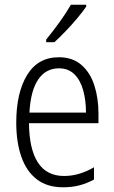

<svg xmlns="http://www.w3.org/2000/svg" viewBox="-20 -785 485 815"><path d="M230 -542Q288 -542 325.5 -509.5Q363 -477 380.5 -422.5Q398 -368 398 -303V-262H103Q104 -152 141 -95Q178 -38 252 -38Q316 -38 379 -75V-23Q350 -7 318 1.5Q286 10 248 10Q180 10 136 -24Q92 -58 70.5 -120Q49 -182 49 -264Q49 -391 95 -466.5Q141 -542 230 -542ZM230 -495Q175 -495 142.5 -448Q110 -401 105 -307H345Q345 -359 333 -402Q321 -445 295.5 -470Q270 -495 230 -495ZM346 -757Q331 -735 307.5 -707Q284 -679 258 -652Q232 -625 211 -606H176V-617Q206 -654 233.5 -692Q261 -730 281 -765H346Z"/></svg>

Font: Noto Sans Lao Condensed Light
Style: Regular
Weight: 300
Width: 3
Designer: Monotype Design Team
Foundry: Monotype Imaging Inc.
Version: Version 2.003; ttfautohint (v1.8.4.7-5d5b)